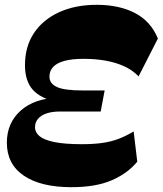

<svg xmlns="http://www.w3.org/2000/svg" viewBox="-20 -764 676 798"><path d="M277.3 14Q149.5 14 79 -33.9Q8.5 -81.8 8.5 -171Q8.5 -252.8 65.8 -304.1Q123 -355.5 225 -358.5L221.3 -338.3Q148 -355 115.9 -391.4Q83.8 -427.8 83.8 -493Q83.8 -569.8 120.6 -625.8Q157.5 -681.8 225 -712.9Q292.5 -744 382 -744Q475 -744 541 -709.8Q607 -675.5 636.2 -603.8L556 -446.5Q532 -471.8 497.6 -487.8Q463.3 -503.8 420.6 -511.6Q378 -519.5 327.8 -519.5Q279.5 -519.5 247.9 -510.9Q216.2 -502.3 200.9 -485.8Q185.5 -469.3 185.5 -445.5Q185.5 -416.8 216.5 -402.4Q247.5 -388 324.3 -388H415L398.5 -300.5H228.8Q197.3 -300.5 173.9 -292.8Q150.5 -285 138 -270.2Q125.5 -255.5 125.5 -235Q125.5 -214 143.9 -198.4Q162.2 -182.7 205.1 -173.7Q248 -164.7 320.5 -164.7Q370.2 -164.7 407.2 -170.2Q444.2 -175.7 474.5 -187.5Q504.7 -199.2 535.5 -217.7L550.5 -92Q510.2 -43 443.9 -14.5Q377.5 14 277.3 14Z"/></svg>

Font: Savate ExtraLight
Style: Italic
Weight: 200
Italic angle: -11°
Designer: Max Esnée
Foundry: Plomb Type
Version: Version 2.000